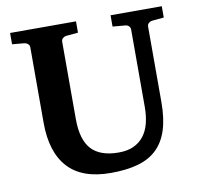

<svg xmlns="http://www.w3.org/2000/svg" viewBox="-77 -752 884 849"><g transform="rotate(-10 364.5 -327.5)"><path d="M649.9 -615.2Q641.6 -614.3 634.8 -608.4Q627.9 -602.5 627.9 -592.8V-253.9Q627.9 -180.2 611.3 -128.7Q594.7 -77.1 561 -44.9Q527.3 -12.7 475.8 1.7Q424.3 16.1 354 16.1Q225.1 16.1 162.1 -53Q99.1 -122.1 99.1 -253.9V-592.8Q99.1 -602.5 92 -608.4Q85 -614.3 76.2 -615.2L22 -620.1V-670.9H317.9V-620.1L264.2 -615.2Q255.9 -614.3 249 -608.4Q242.2 -602.5 242.2 -592.8V-246.1Q242.2 -152.3 281.7 -109.6Q321.3 -66.9 403.8 -66.9Q443.4 -66.9 471.2 -79.8Q499 -92.8 517.1 -116.2Q535.2 -139.6 543.5 -172.6Q551.8 -205.6 551.8 -246.1V-592.8Q551.8 -602.5 545.4 -608.4Q539.1 -614.3 529.8 -615.2L473.1 -620.1V-670.9H703.1V-620.1Z"/></g></svg>

Font: Charis SIL Phon
Style: Bold
Weight: 700
Foundry: SIL International
Version: Version 5.000